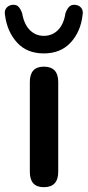

<svg xmlns="http://www.w3.org/2000/svg" viewBox="-57 -772 364 798"><path d="M125 6Q67 6 67 -58V-431Q67 -495 125 -495Q185 -495 185 -431V-58Q185 6 125 6ZM125 -550Q55 -550 14 -595Q-27 -640 -36 -708Q-40 -728 -30 -739.5Q-20 -751 -4 -752Q12 -753 20.5 -743.5Q29 -734 35 -717Q43 -671 67 -647Q91 -623 125 -623Q160 -623 184 -647Q208 -671 215 -717Q221 -734 230 -743.5Q239 -753 254 -752Q271 -751 280.5 -739.5Q290 -728 286 -708Q278 -640 236.5 -595Q195 -550 125 -550Z"/></svg>

Font: Chiron GoRound TC M
Style: Regular
Weight: 500
Designer: Ryoko NISHIZUKA 西塚涼子 (kana, bopomofo & ideographs); Paul D. Hunt (Latin, Greek & Cyrillic); Sandoll Communications 산돌커뮤니
Foundry: Adobe
Version: Version 1.000;hotconv 1.1.1;makeotfexe 2.6.0